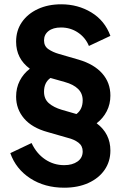

<svg xmlns="http://www.w3.org/2000/svg" viewBox="-20 -777 574 894"><path d="M279 97Q343 97 391.5 75Q440 53 467 14Q494 -25 494 -76Q494 -155 430 -203Q460 -226 477 -259Q494 -292 494 -332Q494 -392 456 -435Q418 -478 347 -499L254 -526Q226 -534 205.5 -548Q185 -562 185 -589Q185 -616 206 -632.5Q227 -649 264 -649Q308 -649 343 -625.5Q378 -602 394 -563L494 -610Q468 -681 405.5 -719Q343 -757 265 -757Q204 -757 156.5 -735Q109 -713 82 -674Q55 -635 55 -583Q55 -504 119 -457Q89 -434 72 -401Q55 -368 55 -327Q55 -269 92 -225.5Q129 -182 202 -162L296 -135Q325 -128 345 -113Q365 -98 365 -72Q365 -42 341 -25Q317 -8 279 -8Q230 -8 190 -35Q150 -62 127 -111L28 -64Q54 10 121 53.5Q188 97 279 97ZM267 -266Q230 -277 207.5 -296.5Q185 -316 185 -350Q185 -393 215 -414L282 -395Q322 -384 343.5 -363Q365 -342 365 -310Q365 -268 336 -246Z"/></svg>

Font: Plus Jakarta Sans
Style: Bold
Weight: 700
Designer: Gumpita Rahayu
Foundry: Tokotype
Version: Version 2.004; ttfautohint (v1.8.3)